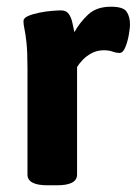

<svg xmlns="http://www.w3.org/2000/svg" viewBox="-20 -551 408 573"><path d="M122 2Q62 2 62 -30V-347Q62 -397 59 -424Q56 -451 53 -464.5Q50 -478 50 -488Q50 -497 63.5 -503Q77 -509 96.5 -513Q116 -517 134.5 -518.5Q153 -520 162 -520Q178 -520 185.5 -509Q193 -498 196 -483Q199 -468 202 -455Q218 -484 243 -507.5Q268 -531 311 -531Q348 -531 358 -516Q368 -501 368 -477Q368 -468 364.5 -447.5Q361 -427 354 -410Q347 -393 337 -393Q327 -393 316 -397Q305 -401 290 -401Q270 -401 254 -392.5Q238 -384 227 -372.5Q216 -361 210 -351V-30Q210 2 150 2Z"/></svg>

Font: Asap
Style: Regular
Weight: 400
Designer: Pablo Cosgaya
Foundry: Omnibus-Type
Version: Version 3.001